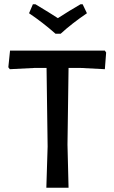

<svg xmlns="http://www.w3.org/2000/svg" viewBox="-20 -879 535 899"><path d="M367 -859 387 -817Q315 -768 264 -721H240Q180 -774 116 -817L134 -859H146Q216 -817 251 -794Q305 -829 357 -859ZM471 -642 477 -633 471 -555 355 -561H301L296 -202L301 0H197L203 -193L198 -561H144L26 -555L19 -564L27 -642Z"/></svg>

Font: Alegreya Sans Medium
Style: Regular
Weight: 500
Designer: Juan Pablo del Peral
Foundry: Huerta Tipografica
Version: Version 2.007